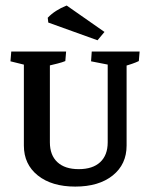

<svg xmlns="http://www.w3.org/2000/svg" viewBox="-20 -671 546 699"><path d="M253.9 8.3Q168.5 8.3 117.7 -32.2Q66.9 -72.8 66.9 -141.1L161.6 -152.8Q161.6 -106 189 -80.6Q216.3 -55.2 266.6 -55.2Q317.4 -55.2 344.7 -80.6Q372.1 -106 372.1 -152.8L440.9 -141.1Q440.9 -72.8 390.4 -32.2Q339.8 8.3 253.9 8.3ZM66.9 -141.1V-476.6H161.6V-152.8ZM66.9 -399.4V-470.2L77.6 -433.1L18.1 -447.8L21 -483.4H220.7L217.8 -448.7Q207.5 -444.3 189.5 -439.7Q171.4 -435.1 148.4 -429.7L161.6 -470.2V-399.4ZM440.9 -141.1 372.1 -152.8V-476.6H440.9ZM372.1 -399.4V-470.2L383.8 -433.6L311.5 -447.8L314 -483.4H488.3L485.4 -448.7Q464.4 -438.5 429.2 -429.2L440.9 -470.2V-399.4ZM335 -524.4 155.8 -588.9 153.8 -606.4Q179.7 -633.8 222.7 -650.9L360.4 -554.7Z"/></svg>

Font: Markazi Text Medium
Style: Regular
Weight: 500
Designer: Borna Izadpanah (Arabic designer), Fiona Ross (Arabic design director) and Florian Runge (Latin designer)
Foundry: Borna Izadpanah and Florian Runge
Version: Version 1.001